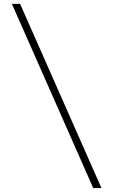

<svg xmlns="http://www.w3.org/2000/svg" viewBox="-20 -800 572 970"><path d="M81.5 -780.5H40L451 150H492.5Z"/></svg>

Font: Bodoni* 06pt Medium
Style: Regular
Weight: 500
Version: Version 2.3